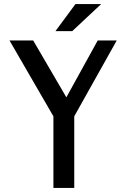

<svg xmlns="http://www.w3.org/2000/svg" viewBox="-20 -929 624 949"><path d="M144 -729 308 -448 463 -729H557L347 -354V0H244V-354L27 -729ZM353 -909H480L337 -775H254Z"/></svg>

Font: Rosario Light Medium
Style: Regular
Weight: 500
Version: Version 1.101; ttfautohint (v1.8.1.43-b0c9)